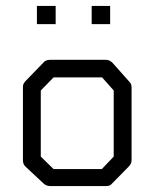

<svg xmlns="http://www.w3.org/2000/svg" viewBox="-20 -678 532 645"><path d="M104 -658H167V-597H104ZM288 -658H350V-597H288ZM117 -374V-152L160 -110H322L362 -152V-374L323 -418H160ZM67 -407 128 -470Q135 -477 148 -477H336Q348 -477 358 -467L414 -404Q422 -396 422 -385V-140Q422 -128 413 -119L355 -60Q349 -53 337.5 -53H334H148Q137.5 -53 128 -60L66 -118Q57 -126 57 -140V-387Q57 -397 67 -407Z"/></svg>

Font: IBM 3270 Semi-Condensed
Style: Condensed
Weight: 400
Monospace: yes
Version: Version 2.3.1